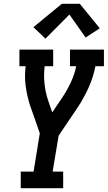

<svg xmlns="http://www.w3.org/2000/svg" viewBox="-20 -998 571 1018"><path d="M90 0V-88H158L191 -291L168 -358L140 -437Q124 -486 116.5 -539Q109 -592 116 -647H83V-735H262V-647H217Q211 -600 216 -554Q221 -508 235 -466L257 -402L307 -476Q334 -516 354.5 -559Q375 -602 384 -647H351V-735H531V-647H486Q475 -590 450 -534Q425 -478 391 -427L291 -279L259 -88H315V0ZM221 -793 157 -854 308 -978H403L509 -848L434 -799L348 -921Z"/></svg>

Font: Iosevka Curly Slab SmBdObl
Style: Regular
Weight: 600
Italic angle: -9°
Monospace: yes
Designer: Belleve Invis
Foundry: Belleve Invis
Version: Version 11.0.0; ttfautohint (v1.8.3)